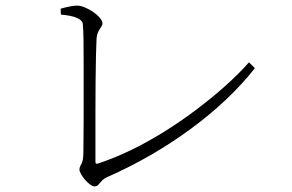

<svg xmlns="http://www.w3.org/2000/svg" viewBox="-20 -682 1040 684"><path d="M196 -651Q213 -656 229 -659Q245 -662 255 -662Q267 -662 282.5 -655.5Q298 -649 312.5 -639Q327 -629 336 -618Q345 -607 345 -599Q345 -593 340.5 -586.5Q336 -580 331 -571Q326 -562 324 -545Q323 -528 322 -487Q321 -446 320.5 -392Q320 -338 320 -282Q320 -226 320 -179Q320 -132 320 -105Q320 -97 328 -99Q386 -118 446 -147Q506 -176 564.5 -212.5Q623 -249 677.5 -290Q732 -331 780.5 -374Q829 -417 867 -460L888 -439Q797 -324 660.5 -223.5Q524 -123 364 -52Q350 -46 343 -38Q336 -30 330.5 -24Q325 -18 317 -18Q310 -18 300.5 -25Q291 -32 282.5 -42Q274 -52 268.5 -62Q263 -72 263 -78Q263 -86 270 -98Q277 -110 277 -139Q277 -152 277.5 -185Q278 -218 278 -263.5Q278 -309 278 -358.5Q278 -408 278 -455.5Q278 -503 277.5 -540Q277 -577 275 -596Q275 -602 269 -608.5Q263 -615 246.5 -621Q230 -627 197 -630Z"/></svg>

Font: Noto Serif HK
Style: Regular
Weight: 200
Designer: Ryoko NISHIZUKA 西塚涼子 (kana & ideographs); Frank Grießhammer (Latin, Greek & Cyrillic); Wenlong ZHANG 张文龙 (bopomofo); San
Foundry: Adobe
Version: Version 2.001;hotconv 1.1.0;makeotfexe 2.6.0